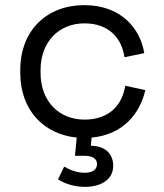

<svg xmlns="http://www.w3.org/2000/svg" viewBox="-20 -523 638 748"><path d="M311 205C370 205 421 179 421 123C421 73 386 45 334 45L337 13C459 2 526 -81 546 -172L468 -189C456 -114 406 -57 309 -57C212 -57 138 -126 138 -240V-249C138 -363 212 -432 309 -432C406 -432 455 -372 465 -300L542 -316C526 -415 449 -503 308 -503C165 -503 59 -407 59 -250V-239C59 -93 151 0 279 13L272 84H309C340 84 358 95 358 116C358 140 337 150 310 150C278 150 253 139 230 126L206 176C233 193 270 205 311 205Z"/></svg>

Font: Meta Space
Style: Regular
Weight: 400
Designer: Meta Pool / Florian Karsten
Foundry: Meta Pool / Florian Karsten
Version: Version 2.000;Glyphs 3.1.1 (3137)